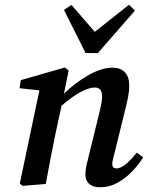

<svg xmlns="http://www.w3.org/2000/svg" viewBox="-20 -780 627 814"><path d="M174 0 76 8 64 -2 147 -397 63 -406 68 -440 255 -494 271 -481 251 -383Q301 -431 356 -462Q411 -493 458 -493Q490 -493 509 -474Q528 -455 528 -417Q528 -395 523.5 -371.5Q519 -348 513 -324L467 -137Q463 -120 459.5 -107Q456 -94 456 -86Q456 -66 474 -66Q507 -66 560 -133L587 -113Q568 -82 539.5 -52.5Q511 -23 477 -4.5Q443 14 404 14Q375 14 358.5 0Q342 -14 342 -39Q342 -59 346.5 -79Q351 -99 358 -126L398 -289Q404 -313 408.5 -334.5Q413 -356 413 -370Q413 -409 382 -409Q358 -409 322 -390Q286 -371 241 -332L215 -212Q204 -159 194 -106.5Q184 -54 174 0ZM283 -759 382 -645 527 -760 552 -735 395 -555H343L251 -738Z"/></svg>

Font: Source Serif Pro SemiBold
Style: Italic
Weight: 600
Italic angle: -12°
Designer: Frank Grießhammer
Foundry: Adobe Systems Incorporated
Version: Version 3.001;hotconv 1.0.111;makeotfexe 2.5.65597